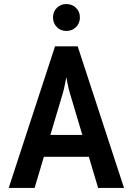

<svg xmlns="http://www.w3.org/2000/svg" viewBox="-20 -929 656 949"><path d="M23 0 252 -700H364L593 0H465L325 -470Q322.5 -478 319.2 -491.5Q316 -505 313 -520Q310 -535 308 -548Q305.5 -535 302.5 -520Q299.5 -505 296.5 -491.5Q293.5 -478 291 -470L151 0ZM171 -154 203 -262H413L445 -154ZM308 -776Q279.5 -776 260.8 -795.2Q242 -814.5 242 -843Q242 -871 260.8 -890Q279.5 -909 308 -909Q336.5 -909 355.8 -890Q375 -871 375 -843Q375 -814.5 355.8 -795.2Q336.5 -776 308 -776Z"/></svg>

Font: Overpass Mono
Style: Bold
Weight: 700
Monospace: yes
Designer: Delve Withrington, Dave Bailey
Foundry: Delve Fonts LLC
Version: Version 4.000